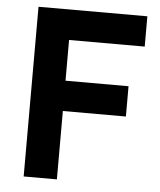

<svg xmlns="http://www.w3.org/2000/svg" viewBox="-51 -744 656 789"><g transform="rotate(5 277.0 -350.0)"><path d="M76 0V-700H525V-575H213V-407H473V-282H213V0Z"/></g></svg>

Font: Figtree
Style: Bold
Weight: 700
Designer: Erik Kennedy
Foundry: Erik Kennedy
Version: Version 2.001;gftools[0.9.30]